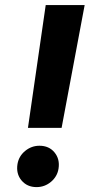

<svg xmlns="http://www.w3.org/2000/svg" viewBox="-20 -748 377 777"><path d="M93.1 -230.5 165 -727.5H322.6L229.3 -230.5ZM127.9 9.2Q89.8 9.2 67.1 -17.8Q44.4 -44.9 50.8 -84.2Q56.3 -116.4 81.9 -137.3Q107.5 -158.2 139.6 -158.2Q178.4 -158.2 200.6 -131.2Q222.9 -104.1 216.9 -65.7Q211.9 -33.7 186.4 -12.2Q160.8 9.2 127.9 9.2Z"/></svg>

Font: Inter Variable
Style: Italic
Weight: 400
Italic angle: -9.39999°
Designer: Rasmus Andersson
Foundry: rsms
Version: Version 4.001;git-9221beed3